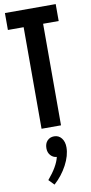

<svg xmlns="http://www.w3.org/2000/svg" viewBox="-111 -742 531 1117"><g transform="rotate(-10 155.0 -183.5)"><path d="M5 -700H305V-600H213V0H98V-600H5ZM162 56Q189 56 205.5 77Q222 98 222 131Q222 180 192.5 235.5Q163 291 116 333L85 301Q144 232 157 177Q135 175 120.5 158.5Q106 142 106 117Q106 89 121.5 72.5Q137 56 162 56Z"/></g></svg>

Font: Gully ECD Medium
Style: Regular
Weight: 500
Width: 2
Designer: jaikishan Patel
Foundry: MagicType
Version: Version 1.000;Glyphs 3.2 (3242)